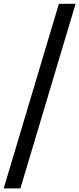

<svg xmlns="http://www.w3.org/2000/svg" viewBox="-66 -780 430 1040"><path d="M-46 240.5 253 -759.5H343.5L44.5 240.5Z"/></svg>

Font: Newsreader 9pt SemiBold
Style: Italic
Weight: 600
Italic angle: -17°
Designer: Hugues Gentile
Foundry: Production Type
Version: Version 1.003